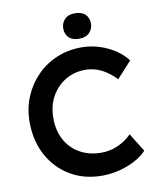

<svg xmlns="http://www.w3.org/2000/svg" viewBox="-97 -977 878 1062"><g transform="rotate(-10 342.0 -445.5)"><path d="M391 10Q290 10 212.5 -36Q135 -82 90.5 -163.5Q46 -245 46 -351Q46 -427 73 -492Q100 -557 148 -606Q196 -655 260 -682Q324 -709 399 -709Q474 -709 543.5 -676.5Q613 -644 653 -591L570 -500Q531 -541 488.5 -562Q446 -583 399 -583Q337 -583 287.5 -553.5Q238 -524 208.5 -471.5Q179 -419 179 -350Q179 -279 208 -226.5Q237 -174 289 -145Q341 -116 409 -116Q458 -116 502.5 -136Q547 -156 579 -189L643 -86Q619 -59 578.5 -37Q538 -15 489.5 -2.5Q441 10 391 10ZM397 -758Q358 -758 338.5 -777.5Q319 -797 319 -829Q319 -858 338.5 -879.5Q358 -901 397 -901Q435 -901 455 -881.5Q475 -862 475 -829Q475 -801 455 -779.5Q435 -758 397 -758Z"/></g></svg>

Font: Lexend Deca Medium
Style: Regular
Weight: 500
Designer: Bonnie Shaver-Troup, Thomas Jockin
Foundry: Lexend
Version: Version 1.008; ttfautohint (v1.8.4.7-5d5b)